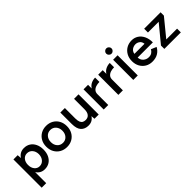

<svg xmlns="http://www.w3.org/2000/svg" viewBox="194 -1945 3364 3364"><g transform="rotate(-45 1876.0 -263.0)"><path d="M67 200V-500H172L178 -424Q203 -466 243.5 -489Q284 -512 337 -512Q405 -512 455.5 -479.5Q506 -447 534.5 -388Q563 -329 563 -250Q563 -171 534.5 -112Q506 -53 455.5 -20.5Q405 12 337 12Q285 12 245 -10.5Q205 -33 179 -74V200ZM309 -90Q369 -90 408 -135Q447 -180 448 -250Q447 -320 408.5 -364.5Q370 -409 310 -409Q252 -409 215.5 -364.5Q179 -320 179 -250Q179 -180 215.5 -135Q252 -90 309 -90Z M889 12Q813 12 755 -21.5Q697 -55 664 -114Q631 -173 631 -250Q631 -327 664 -386Q697 -445 754.5 -478.5Q812 -512 887 -512Q962 -512 1020 -478.5Q1078 -445 1110.5 -386Q1143 -327 1143 -250Q1143 -173 1110.5 -114Q1078 -55 1020.5 -21.5Q963 12 889 12ZM889 -91Q951 -91 990.5 -135.5Q1030 -180 1030 -250Q1030 -320 989.5 -364.5Q949 -409 887 -409Q825 -409 785 -364.5Q745 -320 745 -250Q745 -180 785 -135.5Q825 -91 889 -91Z M1341 -244Q1341 -184 1355 -151.5Q1369 -119 1393.5 -106Q1418 -93 1450 -93Q1507 -92 1538 -130Q1569 -168 1569 -239V-500H1680V0H1575L1570 -70Q1519 12 1419 12Q1331 12 1280 -42.5Q1229 -97 1229 -218V-500H1341Z M1804 0V-500H1916V-409Q1946 -457 1993.5 -479.5Q2041 -502 2093 -502V-395Q2047 -395 2006.5 -382.5Q1966 -370 1941 -341.5Q1916 -313 1916 -268V0Z M2167 0V-500H2279V-409Q2309 -457 2356.5 -479.5Q2404 -502 2456 -502V-395Q2410 -395 2369.5 -382.5Q2329 -370 2304 -341.5Q2279 -313 2279 -268V0Z M2537 0V-500H2648V0ZM2593 -595Q2566 -595 2546.5 -614.5Q2527 -634 2527 -661Q2527 -687 2546.5 -706.5Q2566 -726 2593 -726Q2620 -726 2639.5 -706.5Q2659 -687 2659 -661Q2659 -634 2639.5 -614.5Q2620 -595 2593 -595Z M3003 12Q2930 12 2873.5 -21.5Q2817 -55 2784.5 -114Q2752 -173 2752 -250Q2752 -327 2785 -386Q2818 -445 2875 -478.5Q2932 -512 3007 -512Q3074 -512 3128 -477.5Q3182 -443 3213.5 -378Q3245 -313 3245 -223H2868Q2872 -160 2914 -124Q2956 -88 3013 -88Q3059 -88 3089 -109Q3119 -130 3136 -162L3235 -120Q3203 -59 3145.5 -23.5Q3088 12 3003 12ZM3004 -416Q2976 -416 2947.5 -404.5Q2919 -393 2898.5 -369Q2878 -345 2874 -309H3124Q3119 -363 3083 -389.5Q3047 -416 3004 -416Z M3306 0V-83L3572 -406H3306V-500H3713V-418L3447 -93H3715V0Z"/></g></svg>

Font: Figtree SemiBold
Style: Regular
Weight: 600
Designer: Erik Kennedy
Foundry: Erik Kennedy
Version: Version 2.001; ttfautohint (v1.8.4.7-5d5b);gftools[0.9.27]